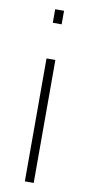

<svg xmlns="http://www.w3.org/2000/svg" viewBox="-82 -735 359 769"><g transform="rotate(10 97.0 -350.0)"><path d="M114 0H78V-500H114ZM114 -645H78V-700H114Z"/></g></svg>

Font: Storia Sans Thin
Style: Regular
Weight: 100
Designer: Accademia di Belle Arti di Urbino and others
Foundry: Accademia di Belle Arti di Urbino and others.
Version: Version 60.001;May 25, 2020;FontCreator 12.0.0.2522 64-bit